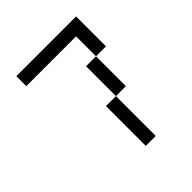

<svg xmlns="http://www.w3.org/2000/svg" viewBox="-176 -739 852 852"><g transform="rotate(-45 250.0 -312.5)"><path d="M250 -250Q250 -250 250 0H312.5Q312.5 0 312.5 -250ZM312.5 -250H375V-437.5H312.5ZM375 -437.5H437.5V-625H62.5V-562.5H375Q375 -562.5 375 -437.5Z"/></g></svg>

Font: Unifont
Style: Regular
Weight: 500
Version: Version 13.0.05